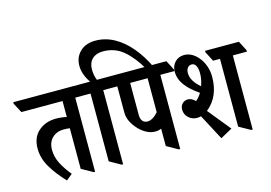

<svg xmlns="http://www.w3.org/2000/svg" viewBox="-161 -1127 1932 1371"><g transform="rotate(-15 804.5 -441.0)"><path d="M178 15Q114 -52 74 -119.5Q34 -187 34 -259Q34 -341 86 -386.5Q138 -432 216 -432Q236 -432 257 -429.5Q278 -427 294 -423V-541H-10L-48 -613V-624H455L492 -552V-541H388V7H378L294 -40V-340Q273 -343 249 -343Q197 -343 164 -311Q131 -279 131 -224Q131 -171 156 -122Q181 -73 223 -22Z M584 7 501 -40V-541H434L396 -613V-624H520Q499 -654 487 -686.5Q475 -719 475 -753Q475 -815 517 -856Q559 -897 631 -897Q704 -897 769.5 -861Q835 -825 889.5 -760Q944 -695 985 -609H931Q879 -700 815.5 -754.5Q752 -809 664 -809Q613 -809 584 -781Q555 -753 555 -704Q555 -663 570 -624H662L699 -552V-541H595V7Z M879 -159Q847 -159 816.5 -174.5Q786 -190 761 -216Q732 -246 715.5 -279Q699 -312 699 -347V-541H642L604 -613V-624H1084L1121 -552V-541H1017V7H1006L923 -40V-168Q902 -159 879 -159ZM794 -304Q794 -275 807 -259Q820 -243 843 -243Q882 -243 923 -290V-541H794Z M1321 9 1221 -180Q1208 -176 1192 -176Q1155 -176 1129 -200.5Q1103 -225 1103 -260Q1103 -288 1120 -304.5Q1137 -321 1161 -321Q1189 -321 1215 -294Q1239 -313 1257 -344Q1194 -386 1158 -433.5Q1122 -481 1122 -536Q1122 -578 1148.5 -606Q1175 -634 1217 -634Q1247 -634 1273.5 -619Q1300 -604 1320 -579Q1344 -551 1357.5 -512.5Q1371 -474 1371 -432Q1371 -361 1347 -304Q1323 -247 1272 -206L1408 -39ZM1542 7 1458 -40V-541H1407L1370 -613V-624H1620L1657 -552V-541H1553V7ZM1210 -502Q1210 -444 1277 -387Q1294 -433 1294 -480Q1294 -514 1283 -534.5Q1272 -555 1252 -555Q1233 -555 1221.5 -540.5Q1210 -526 1210 -502Z"/></g></svg>

Font: Noto Serif Devanagari ExtraCondensed SemiBold
Style: Regular
Weight: 600
Width: 2
Designer: Universal Thirst, Indian Type Foundry and the Monotype Design Team
Foundry: Monotype Imaging Inc.
Version: Version 2.004; ttfautohint (v1.8.4.7-5d5b)